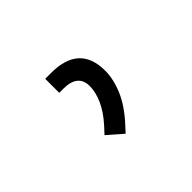

<svg xmlns="http://www.w3.org/2000/svg" viewBox="-71 -875 728 728"><g transform="rotate(-45 293.0 -511.5)"><path d="M271 -330.6 210.4 -383.3 234.9 -409.7Q270 -448.7 286.4 -485.8Q302.7 -522.9 302.7 -554.2Q302.7 -618.2 224.6 -618.2H202.6V-693.4H234.4Q385.3 -693.4 385.3 -554.2Q385.3 -509.3 363.8 -458.5Q342.3 -407.7 293 -354.5Z"/></g></svg>

Font: Cascadia Mono SemiLight
Style: Regular
Weight: 350
Monospace: yes
Designer: Aaron Bell
Foundry: Saja Typeworks
Version: Version 2404.023; ttfautohint (v1.8.4)